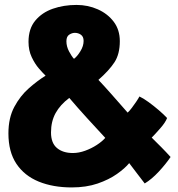

<svg xmlns="http://www.w3.org/2000/svg" viewBox="-20 -734 738 798"><path d="M278 45Q200.5 45 141 20.8Q81.5 -3.5 48.2 -53.2Q15 -103 15 -179.5Q15 -244 39.5 -289.8Q64 -335.5 99.8 -367Q135.5 -398.5 169.5 -419.5Q159 -429.5 142 -449Q125 -468.5 111.8 -496.5Q98.5 -524.5 98.5 -560Q98.5 -614.5 126.5 -648.2Q154.5 -682 199.8 -697.8Q245 -713.5 298 -713.5Q345.5 -713.5 386.5 -695.2Q427.5 -677 452.8 -643.5Q478 -610 478 -563Q478 -509 455.5 -474.8Q433 -440.5 389 -402Q411 -379 441 -345Q471 -311 510.5 -266Q518 -272.5 528 -285.8Q538 -299 547 -312.5Q556 -326 559.5 -333Q575 -326 596.8 -310.2Q618.5 -294.5 639.5 -276.5Q660.5 -258.5 674.5 -243.5Q667.5 -225 646.2 -200.8Q625 -176.5 610.5 -162Q630.5 -142.5 650.5 -122.2Q670.5 -102 689 -81.5Q669 -52 639.8 -20.5Q610.5 11 581.5 28.5Q568 11 549.5 -13.2Q531 -37.5 517 -56Q499.5 -34.5 466.2 -11Q433 12.5 385.8 28.8Q338.5 45 278 45ZM287.5 -489.5Q300.5 -499 314 -520.8Q327.5 -542.5 327.5 -564Q327.5 -581.5 316.5 -589.5Q305.5 -597.5 291 -597.5Q279.5 -597.5 267.8 -590Q256 -582.5 256 -562.5Q256 -541 267 -520.2Q278 -499.5 287.5 -489.5ZM283 -98Q307.5 -98 333.8 -107.5Q360 -117 382.2 -131.5Q404.5 -146 417.5 -161Q383.5 -197.5 342.5 -242.5Q301.5 -287.5 268 -327Q230.5 -299 211.2 -264.2Q192 -229.5 192 -183.5Q192 -139.5 216.8 -118.8Q241.5 -98 283 -98Z"/></svg>

Font: Grandstander Black
Style: Regular
Weight: 900
Designer: Tyler Finck
Foundry: Etcetera Type Co
Version: Version 1.200; ttfautohint (v1.8.3)